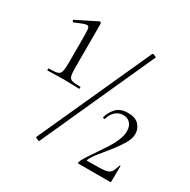

<svg xmlns="http://www.w3.org/2000/svg" viewBox="-146 -772 900 910"><g transform="rotate(30 304.5 -317.0)"><path d="M49 -309Q47 -309 47 -314.5Q47 -320 49 -320Q81 -320 95.5 -324Q110 -328 114 -343Q118 -358 118 -389V-508Q118 -554 116.5 -573Q115 -592 100 -589.5Q85 -587 42 -568Q38 -567 35 -572.5Q32 -578 36 -579L146 -634Q150 -636 153 -632.5Q156 -629 156 -627V-389Q156 -358 159.5 -343Q163 -328 177 -324Q191 -320 221 -320Q224 -320 224 -314.5Q224 -309 221 -309Q204 -309 183 -310Q162 -311 138 -311Q113 -311 90 -310Q67 -309 49 -309ZM182 0Q182 2 176 0Q170 -2 165 -5Q160 -8 160 -9L440 -626Q441 -628 446.5 -626.5Q452 -625 457.5 -622.5Q463 -620 462 -618ZM393 -6Q399 -23 413.5 -45Q428 -67 445.5 -92.5Q463 -118 480 -144.5Q497 -171 508 -197.5Q519 -224 519 -248Q519 -275 504.5 -290.5Q490 -306 467 -306Q442 -306 424 -289.5Q406 -273 400 -248Q399 -244 393 -245.5Q387 -247 388 -250Q397 -281 418.5 -303.5Q440 -326 482 -326Q521 -326 540.5 -305.5Q560 -285 560 -256Q560 -230 542 -200Q524 -170 499.5 -139.5Q475 -109 453 -82Q431 -55 423 -35Q423 -32 426 -32Q474 -32 500 -33Q526 -34 539 -39.5Q552 -45 557.5 -56.5Q563 -68 570 -89Q570 -91 572.5 -91Q575 -91 575 -89L574 -5Q574 0 570 0Q532 0 484 0Q436 0 396 0Q392 0 393 -6Z"/></g></svg>

Font: Cormorant Garamond Light Light
Style: Regular
Weight: 300
Version: Version 4.001